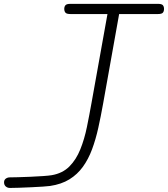

<svg xmlns="http://www.w3.org/2000/svg" viewBox="-106 -948 849 971"><path d="M-56 2.5Q-68 2.5 -76.8 -5Q-85.5 -12.5 -85.5 -26Q-85.5 -38 -76.8 -44.5Q-68 -51 -56 -51Q-43 -51 -14.5 -51.8Q14 -52.5 47.5 -54Q81 -55.5 110.8 -57.5Q140.5 -59.5 155.5 -62Q210.5 -71.5 245 -106.2Q279.5 -141 300.2 -192.8Q321 -244.5 333.5 -305.5Q346 -366.5 357 -428.5L437.5 -877H250Q231 -877 225 -884Q219 -891 219 -903Q219 -914.5 225 -921.5Q231 -928.5 250 -928.5H693Q712 -928.5 717.8 -921.5Q723.5 -914.5 723.5 -903Q723.5 -891 717.8 -884Q712 -877 693 -877H496.5L415.5 -424Q404 -359.5 391 -301Q378 -242.5 359.5 -192.8Q341 -143 313.2 -104.5Q285.5 -66 245 -41Q204.5 -16 147 -7.5Q136.5 -6 110.2 -4.2Q84 -2.5 51.8 -1Q19.5 0.5 -10 1.5Q-39.5 2.5 -56 2.5Z"/></svg>

Font: Edu VIC WA NT Hand
Style: Regular
Weight: 400
Designer: Tina and Corey Anderson, Eben Sorkin, Mirko Velimirovic
Foundry: Google for Education
Version: Version 1.000